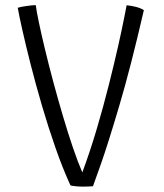

<svg xmlns="http://www.w3.org/2000/svg" viewBox="-20 -700 624 730"><path d="M294 9.5Q281.5 9.5 268.5 8.2Q255.5 7 248 5Q218.5 -59 191 -137.8Q163.5 -216.5 139.5 -298.5Q115.5 -380.5 96.5 -455.2Q77.5 -530 64.8 -586.8Q52 -643.5 47.5 -670.5Q58 -674 81 -677.2Q104 -680.5 116 -680.5Q118.5 -659 127.8 -615Q137 -571 151 -512.8Q165 -454.5 182.5 -389.2Q200 -324 219 -259.8Q238 -195.5 257 -139.5Q276 -83.5 293 -44.5Q322.5 -124 348 -210.2Q373.5 -296.5 394 -378Q414.5 -459.5 429.5 -526.2Q444.5 -593 452.5 -634.2Q460.5 -675.5 461.5 -680Q478 -678.5 496.2 -674Q514.5 -669.5 527 -661.5Q477.5 -446.5 434.2 -300.2Q391 -154 363.8 -76.8Q336.5 0.5 333.5 8Q320 9.5 294 9.5Z"/></svg>

Font: Grandstander ExtraLight
Style: Regular
Weight: 200
Designer: Tyler Finck
Foundry: Etcetera Type Co
Version: Version 1.200; ttfautohint (v1.8.3)